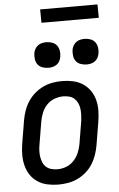

<svg xmlns="http://www.w3.org/2000/svg" viewBox="-61 -952 621 1001"><g transform="rotate(-5 250.0 -451.0)"><path d="M204 8Q175 8 147 2Q119 -4 96 -19Q73 -34 58 -56.5Q43 -79 36 -106Q29 -133 29 -162Q29 -191 34 -221L54 -341Q58 -365 66.5 -390Q75 -415 89.5 -437.5Q104 -460 124.5 -478Q145 -496 169 -507.5Q193 -519 218.5 -523.5Q244 -528 269 -528Q298 -528 326 -522Q354 -516 377 -501Q400 -486 415.5 -463.5Q431 -441 438 -414Q445 -387 444.5 -358Q444 -329 439 -299L419 -179Q415 -155 406.5 -130Q398 -105 384 -82.5Q370 -60 349.5 -42Q329 -24 305 -12.5Q281 -1 255 3.5Q229 8 204 8ZM206 -72Q229 -72 251.5 -80.5Q274 -89 291 -107Q308 -125 317.5 -147.5Q327 -170 331 -193L351 -313Q353 -329 353.5 -345Q354 -361 352 -376.5Q350 -392 343.5 -406Q337 -420 326 -430Q315 -440 299.5 -444Q284 -448 268 -448Q245 -448 222 -439.5Q199 -431 182 -413Q165 -395 156 -372.5Q147 -350 143 -327L123 -207Q120 -191 119.5 -175Q119 -159 121.5 -143.5Q124 -128 130 -114Q136 -100 147.5 -90Q159 -80 174.5 -76Q190 -72 206 -72ZM405 -603Q389 -603 373.5 -608.5Q358 -614 349 -626Q340 -638 338 -654Q336 -670 338 -686Q340 -697 346 -707.5Q352 -718 361.5 -725Q371 -732 382.5 -734.5Q394 -737 405 -737Q421 -737 436 -731.5Q451 -726 460 -714Q469 -702 471.5 -686Q474 -670 471 -654Q469 -643 463.5 -632.5Q458 -622 448 -615Q438 -608 427 -605.5Q416 -603 405 -603ZM205 -603Q189 -603 173.5 -608.5Q158 -614 149 -626Q140 -638 138 -654Q136 -670 138 -686Q140 -697 146 -707.5Q152 -718 161.5 -725Q171 -732 182.5 -734.5Q194 -737 205 -737Q221 -737 236 -731.5Q251 -726 260 -714Q269 -702 271.5 -686Q274 -670 271 -654Q269 -643 263.5 -632.5Q258 -622 248 -615Q238 -608 227 -605.5Q216 -603 205 -603ZM489 -840H189L188 -910H488Z"/></g></svg>

Font: Iosevka Curly Medium
Style: Italic
Weight: 500
Italic angle: -9°
Monospace: yes
Designer: Belleve Invis
Foundry: Belleve Invis
Version: Version 22.1.2; ttfautohint (v1.8.4)